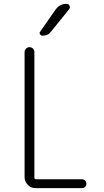

<svg xmlns="http://www.w3.org/2000/svg" viewBox="-20 -975 540 995"><path d="M267.6 -924.8Q289.1 -955.1 325.2 -955.1Q335.9 -955.1 340.3 -944.8Q344.7 -934.6 337.9 -926.8L243.2 -809.6Q228.5 -790 200.2 -790Q192.4 -790 187.5 -797.4Q182.6 -804.7 188.5 -811.5ZM164.1 0Q140.6 0 124 -17.1Q107.4 -34.2 107.4 -56.6V-705.1Q107.4 -714.8 114.7 -722.7Q122.1 -730.5 132.8 -730.5Q143.6 -730.5 150.9 -723.1Q158.2 -715.8 158.2 -705.1V-54.7Q158.2 -45.9 167 -45.9H404.3Q414.1 -45.9 420.9 -39.6Q427.7 -33.2 427.7 -22.9Q427.7 -12.7 420.9 -6.3Q414.1 0 404.3 0Z"/></svg>

Font: Rounded Mgen+ 1m light
Style: Regular
Weight: 200
Designer: [Source Han Sans]
Ryoko NISHIZUKA  (kana & ideographs); Paul D. Hunt (Latin, Greek & Cyrillic); Wenlong ZHANG  (bopomofo
Version: Version 1.059.20150602